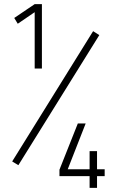

<svg xmlns="http://www.w3.org/2000/svg" viewBox="-20 -810 565 930"><path d="M183 -790V-478H148V-751L66 -695L49 -723L148 -790ZM39 -28 431 -659 461 -640 69 -10ZM414 100V43H268V12L357 -212H395L308 10H414V-78H450V10H487V43H450V100Z"/></svg>

Font: Titillium Web
Style: Thin
Weight: 200
Version: Version 1.001;PS 57.000;hotconv 1.0.70;makeotf.lib2.5.55311